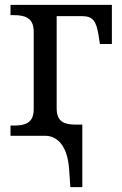

<svg xmlns="http://www.w3.org/2000/svg" viewBox="-20 -556 498 786"><path d="M263 137 268 210H317V-46H284C246 -47 212 -56 212 -112V-490H314C360 -490 374 -472 384 -409L389 -376H438V-536H23V-494H36C80 -494 118 -485 118 -426V-109C118 -50 80 -42 36 -42H23V0H166C210 0 256 35 263 137Z"/></svg>

Font: Noto Serif
Style: Regular
Weight: 400
Designer: Monotype Design Team
Foundry: Monotype Imaging Inc.
Version: Version 2.015